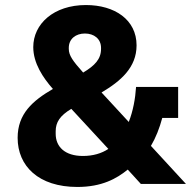

<svg xmlns="http://www.w3.org/2000/svg" viewBox="-20 -730 761 762"><path d="M539 0H718L579 -151C598 -183 613 -221 624 -262H687V-385H520C517 -338 508 -289 491 -246L383 -363C459 -408 522 -462 522 -550C522 -652 435 -710 321 -710C193 -710 112 -635 112 -543C112 -479 151 -421 190 -377C109 -330 50 -278 50 -183C50 -71 133 12 287 12C384 12 443 -21 487 -57ZM317 -597C353 -597 381 -576 381 -540V-536C381 -496 357 -470 310 -442C269 -488 253 -510 253 -536V-540C253 -576 281 -597 317 -597ZM309 -111C237 -111 201 -148 201 -199V-209C201 -245 218 -271 263 -298L410 -139C383 -121 349 -111 309 -111Z"/></svg>

Font: IBM Plex Devanagari
Style: Bold
Weight: 700
Designer: Mike Abbink, Paul van der Laan, Pieter van Rosmalen, Erin McLaughlin
Foundry: Bold Monday
Version: Version 1.0